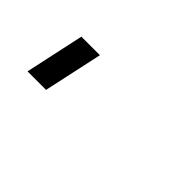

<svg xmlns="http://www.w3.org/2000/svg" viewBox="-30 -150 227 227"><g transform="rotate(45 83.5 -37.0)"><path d="M6 0 22 -74H53L37 0Z"/></g></svg>

Font: Raleway-v4020 ExtraLight
Style: Italic
Weight: 275
Italic angle: -12°
Designer: Matt McInerney, Pablo Impallari, Rodrigo Fuenzalida
Foundry: Matt McInerney, Pablo Impallari, Rodrigo Fuenzalida
Version: Version 4.020;PS 004.020;hotconv 1.0.88;makeotf.lib2.5.64775